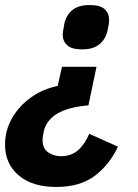

<svg xmlns="http://www.w3.org/2000/svg" viewBox="-38 -557 548 762"><path d="M185 185Q90 185 36 139Q-18 93 -18 17Q-18 -39 9.5 -87.5Q37 -136 84.5 -170Q132 -204 191 -216L208 -292H345L313 -139Q233 -132 190 -106.5Q147 -81 136 -37Q135 -30 133 -20.5Q131 -11 131 -1Q131 32 153 47.5Q175 63 205 63Q245 63 272.5 38.5Q300 14 316 -26L430 25Q397 96 338.5 140.5Q280 185 185 185ZM288 -361Q246 -361 228.5 -377.5Q211 -394 211 -419Q211 -424 212 -431.5Q213 -439 217 -461Q224 -496 248.5 -516.5Q273 -537 318 -537Q360 -537 377.5 -520.5Q395 -504 395 -479Q395 -475 394.5 -467Q394 -459 389 -437Q382 -403 357.5 -382Q333 -361 288 -361Z"/></svg>

Font: IBM Plex Sans Var
Style: Italic
Weight: 400
Italic angle: -11.31°
Designer: Mike Abbink, Paul van der Laan, Pieter van Rosmalen
Foundry: Bold Monday
Version: Version 1.001